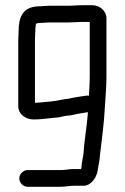

<svg xmlns="http://www.w3.org/2000/svg" viewBox="-20 -703 478 736"><path d="M116 -599C117 -603 117 -607 118 -612C122 -614 127 -615 133 -615C147 -615 157 -617 169 -617H246C263 -617 276 -619 296 -619H324V-407C324 -384 322 -362 321 -338C321 -337 321 -337 320 -336C316 -337 312 -337 309 -336L288 -333C278 -331 260 -329 250 -326L238 -324C224 -323 211 -319 197 -317L175 -314L153 -312C140 -311 128 -309 114 -309V-549C114 -567 116 -583 116 -599ZM212 -51H86C69 -51 54 -36 54 -19C54 -2 69 13 86 13H212C231 13 246 9 263 9H301C329 9 352 -24 355 -53C357 -70 362 -85 363 -107C370 -166 379 -230 382 -292C384 -331 388 -367 388 -406V-633C388 -661 363 -683 334 -683H296C275 -683 262 -681 246 -681H169C156 -681 147 -679 134 -679C79 -679 56 -652 52 -601C52 -585 50 -566 50 -549V-296C50 -266 77 -245 110 -245C136 -245 159 -249 182 -251L204 -253C217 -255 230 -260 243 -260C251 -261 259 -262 266 -264C282 -268 301 -270 317 -273L315 -249C311 -206 302 -155 300 -113C297 -92 293 -79 292 -59L290 -55H261C244 -55 230 -51 212 -51Z"/></svg>

Font: Electronic
Style: SeBd
Weight: 600
Version: Version 1.011